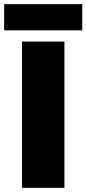

<svg xmlns="http://www.w3.org/2000/svg" viewBox="-45 -904 416 924"><path d="M265 -704V0H61V-704ZM351 -884V-758H-25V-884Z"/></svg>

Font: Prodigy Sans ExtraBold
Style: Regular
Weight: 800
Designer: Wei Huang
Foundry: Wei Huang
Version: Version 1.003; ttfautohint (v1.8.3)